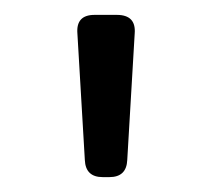

<svg xmlns="http://www.w3.org/2000/svg" viewBox="-20 -765 285 258"><path d="M118 -527Q95 -527 94 -550L84 -720Q82 -745 107 -745H137Q163 -745 161 -720L151 -550Q150 -527 127 -527Z"/></svg>

Font: Pitagon Sans Text
Style: Regular
Weight: 400
Designer: Travis Tran
Foundry: Pitagon
Version: Version 1.001; ttfautohint (v1.8.4.7-5d5b);gftools[0.9.26]